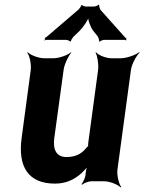

<svg xmlns="http://www.w3.org/2000/svg" viewBox="-20 -778 619 824"><path d="M266 -104C223 -104 206 -134 213 -186L253 -478C256 -502 274 -539 286 -552L285 -554C272 -542 234 -528 210 -528H169C145 -528 110 -542 99 -554L97 -552C107 -539 115 -502 112 -478L73 -187C56 -64 100 10 216 10C264 10 300 -8 330 -35C339 -45 356 -60 361 -70L358 -72C352 -62 348 -43 347 -29V-27C346 -15 336 5 330 12L332 15C339 8 360 0 372 0H427C451 0 486 14 497 26L500 24C490 11 481 -26 484 -50L542 -478C545 -502 565 -539 579 -552L577 -554C562 -542 523 -528 499 -528H458C434 -528 401 -542 392 -554L390 -552C398 -539 404 -502 401 -478L359 -167C359 -164 357 -150 359 -148L362 -152C360 -153 351 -145 350 -143C331 -118 303 -104 266 -104ZM519 -615 411 -736C409 -740 404 -753 406 -756L403 -758C400 -754 388 -750 384 -750H348C344 -750 333 -754 331 -757L329 -756C330 -753 320 -740 317 -737L178 -618C177 -617 175 -617 174 -617L172 -614C172 -613 174 -612 174 -611C174 -609 171 -607 170 -606L172 -604C173 -605 175 -607 177 -607H263C268 -607 279 -603 281 -600L285 -601C283 -604 292 -617 295 -620L322 -646C337 -661 360 -694 362 -710H358C356 -694 369 -660 380 -646L400 -621C402 -617 407 -604 405 -601L408 -599C410 -603 423 -607 428 -607H517C518 -607 519 -605 520 -604L523 -607C522 -608 521 -609 521 -610C521 -611 522 -611 523 -612L521 -615Z"/></svg>

Font: Asimov
Style: EdgeNarIt
Weight: 500
Designer: Google
Version: Version 2.000980: 2014